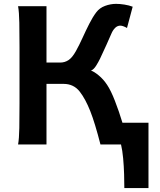

<svg xmlns="http://www.w3.org/2000/svg" viewBox="-20 -745 825 990"><path d="M219.7 -712.9V0H73.2Q78.6 -29.3 79.6 -84.7Q80.6 -140.1 80.6 -212.4V-500.5Q80.6 -572.8 79.6 -628.2Q78.6 -683.6 73.2 -712.9ZM604 0H498Q469.7 -110.8 445.1 -172.9Q420.4 -234.9 391.6 -272Q360.4 -312.5 307.6 -312.5H212.4V-422.4H290.5Q314 -422.4 333.3 -435.1Q352.5 -447.8 371.1 -481Q388.2 -511.7 405.3 -549.3Q422.4 -586.9 440.2 -622.1Q458 -657.2 476.1 -681.2Q493.2 -704.1 521.5 -714.6Q549.8 -725.1 578.6 -725.1Q598.1 -725.1 621.6 -721.4Q645 -717.8 664.1 -710.4L634.8 -600.6Q628.9 -604.5 618.7 -608.6Q608.4 -612.8 600.6 -612.8Q585.4 -612.8 573.7 -601.3Q562 -589.8 554.2 -571.3Q543.9 -547.4 529.1 -514.4Q514.2 -481.4 495.6 -441.9Q487.8 -425.8 475.6 -406.2Q463.4 -386.7 449.2 -380.9Q464.4 -376.5 488.8 -356.4Q513.2 -336.4 532.2 -307.6Q551.8 -278.3 572.5 -225.1Q593.3 -171.9 611.3 -112.3H745.6V224.6H621.1Q621.1 193.8 619.9 153.1Q618.7 112.3 615 71.5Q611.3 30.8 604 0Z"/></svg>

Font: Andika
Style: Bold
Weight: 700
Designer: Victor Gaultney, Annie Olsen, Julie Remington, Don Collingsworth, Eric Hays, Becca Hirsbrunner
Foundry: SIL International
Version: Version 6.101